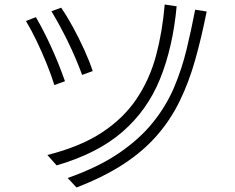

<svg xmlns="http://www.w3.org/2000/svg" viewBox="-20 -791 1040 851"><path d="M190 -104Q337 -141 433 -204.5Q529 -268 586.5 -354.5Q644 -441 672 -546Q700 -651 710 -771L763 -763Q746 -581 689.5 -441.5Q633 -302 522 -206Q411 -110 231 -58ZM344 -459Q316 -535 280.5 -607.5Q245 -680 208 -741L251 -757Q277 -719 303.5 -670.5Q330 -622 353 -571.5Q376 -521 391 -476ZM280 -2Q416 -50 507.5 -112.5Q599 -175 658 -248.5Q717 -322 751.5 -403.5Q786 -485 807 -572Q828 -659 845 -748L896 -740Q873 -624 845 -525Q817 -426 776.5 -343Q736 -260 675.5 -190.5Q615 -121 528 -64Q441 -7 319 40ZM221 -414Q207 -459 186.5 -509.5Q166 -560 142.5 -609Q119 -658 95 -698L139 -715Q174 -655 207.5 -581.5Q241 -508 268 -431Z"/></svg>

Font: Train One
Style: Regular
Weight: 400
Designer: Fontworks Inc.
Foundry: Fontworks Inc.
Version: Version 1.100